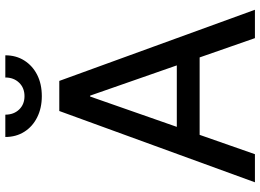

<svg xmlns="http://www.w3.org/2000/svg" viewBox="-147 -821 968 714"><g transform="rotate(-90 337.0 -464.0)"><path d="M120.6 0H16.1L281.2 -727.5H393.1L657.7 0H552.2L338.4 -612.8H335ZM153.3 -290.5H520.5V-205.6H153.3ZM336.4 -792.5Q292 -792.5 257.6 -809.8Q223.1 -827.1 203.9 -857.7Q184.6 -888.2 184.6 -928.2H267.6Q267.6 -897 286.6 -877Q305.7 -856.9 336.4 -856.9Q367.2 -856.9 386.5 -877Q405.8 -897 405.8 -928.2H488.3Q488.3 -888.2 469 -857.7Q449.7 -827.1 415.8 -809.8Q381.8 -792.5 336.4 -792.5Z"/></g></svg>

Font: Inter Cardless Tabular
Style: Regular
Weight: 400
Designer: Rasmus Andersson
Foundry: rsms
Version: Version 4.000;git-4fc901f